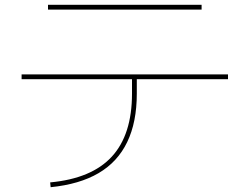

<svg xmlns="http://www.w3.org/2000/svg" viewBox="-20 -750 1040 800"><path d="M189 10Q362 -6 446 -97.5Q530 -189 530 -360V-420H70V-440H930V-420H550V-360Q550 -241 510 -158Q470 -75 390.5 -28.5Q311 18 191 30ZM180 -710V-730H820V-710Z"/></svg>

Font: M PLUS 2 Thin
Style: Regular
Weight: 100
Designer: Coji Morishita
Foundry: UNDERFOREST DESIGN
Version: Version 1.001